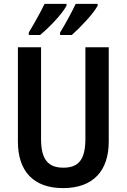

<svg xmlns="http://www.w3.org/2000/svg" viewBox="-20 -957 651 987"><path d="M482 -928V-937H369C354 -904 319 -839 289 -790V-777H349C391 -814 462 -888 482 -928ZM322 -928V-937H209C193 -903 159 -841 128 -790V-777H186C236 -818 301 -887 322 -928ZM539 -229V-714H419V-243C419 -137 384 -95 306 -95C231 -95 191 -133 191 -242V-714H72V-229C72 -75 154 10 304 10C459 10 539 -79 539 -229Z"/></svg>

Font: Noto Sans Telugu Condensed SemiBold
Style: Regular
Weight: 600
Width: 3
Designer: Jelle Bosma - Monotype Design Team
Foundry: Monotype Imaging Inc.
Version: Version 2.005